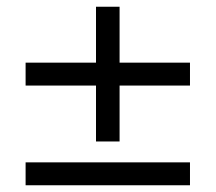

<svg xmlns="http://www.w3.org/2000/svg" viewBox="-20 -550 640 570"><path d="M265 -130V-296H56V-364H265V-530H335V-364H544V-296H335V-130ZM56 0V-68H544V0Z"/></svg>

Font: Nunito Sans 12pt ExtraLight 12pt Medium
Style: Regular
Weight: 500
Version: Version 3.101;gftools[0.9.27]